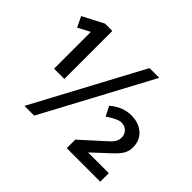

<svg xmlns="http://www.w3.org/2000/svg" viewBox="-143 -891 1114 1114"><g transform="rotate(45 414.0 -334.0)"><path d="M214 -274H130V-576L56 -537L25 -601L154 -668H214ZM241 0H161L519 -668H599ZM783 0H508V-70L656 -204Q690 -234 690 -268Q690 -295 672.5 -312.5Q655 -330 628 -330Q597 -330 538 -289L508 -348Q569 -400 638 -400Q700 -400 738.5 -366Q777 -332 777 -274Q777 -246 763.5 -221.5Q750 -197 713 -163L613 -70H783Z"/></g></svg>

Font: Celebes SemiBold
Style: Regular
Weight: 600
Designer: Anugrah Pasau
Foundry: Lafontype
Version: Version 1.000